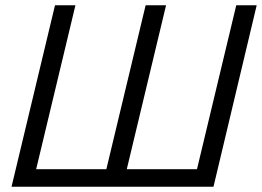

<svg xmlns="http://www.w3.org/2000/svg" viewBox="-20 -713 1000 733"><path d="M24 0 190 -693H268L118 -67H386L536 -693H614L464 -67H732L882 -693H960L795 0Z"/></svg>

Font: Ubuntu Sans
Style: Italic
Weight: 400
Italic angle: -13.5°
Designer: Dalton Maag Ltd
Foundry: Dalton Maag Ltd
Version: Version 1.006